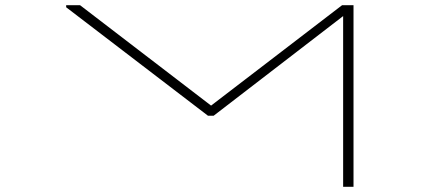

<svg xmlns="http://www.w3.org/2000/svg" viewBox="-20 -720 1708 740"><path d="M1342.5 -700H1298.5L793.5 -313L288.5 -700H235V-692L781.5 -274H803.5L1302.5 -658V0H1342.5Z"/></svg>

Font: Melete UltraLight
Style: Regular
Weight: 200
Width: 6
Designer: Sora Sagano
Foundry: DOT COLON
Version: Version 0.200;FEAKit 1.0